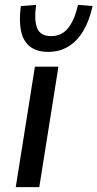

<svg xmlns="http://www.w3.org/2000/svg" viewBox="-20 -772 402 792"><path d="M45 0 124 -497H221L142 0ZM179 -558Q131 -558 103 -580.5Q75 -603 66.5 -645.5Q58 -688 66 -747L129 -752Q120 -688 133.5 -655.5Q147 -623 191 -623Q234 -623 260.5 -655.5Q287 -688 302 -752L362 -747Q349 -688 324 -645.5Q299 -603 262.5 -580.5Q226 -558 179 -558Z"/></svg>

Font: Nunito Sans 7pt SemiCondensed Medium
Style: Italic
Weight: 500
Width: 4
Italic angle: -9°
Designer: Vernon Adams
Foundry: Vernon Adams
Version: Version 3.101;gftools[0.9.27]